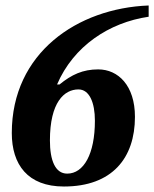

<svg xmlns="http://www.w3.org/2000/svg" viewBox="-20 -666 562 700"><path d="M213 14C389 14 472 -90 472 -240C472 -354 411 -413 338 -413C282 -413 241 -394 197 -358H188C248 -498 378 -584 522 -605V-646C262 -636 23 -473 23 -181C23 -66 81 14 213 14ZM225 -33C181 -33 162 -82 162 -154C162 -293 214 -340 266 -340C306 -340 326 -292 326 -226C326 -104 285 -33 225 -33Z"/></svg>

Font: STIX Two Text
Style: Bold Italic
Weight: 700
Italic angle: -12°
Designer: Ross Mills, John Hudson & Paul Hanslow, Tiro Typeworks Ltd; with prior portions MicroPress Inc. and Coen Hoffman, Elsevi
Foundry: Tiro Typeworks Ltd
Version: Version 2.13 b171